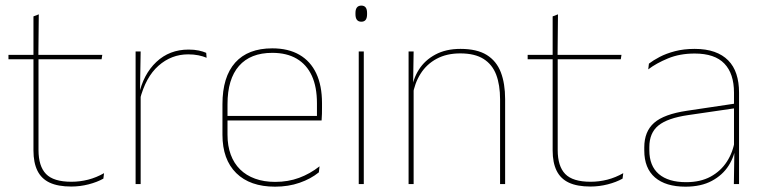

<svg xmlns="http://www.w3.org/2000/svg" viewBox="-20 -674 2799 703"><path d="M241 9Q192.5 9 162 -5.2Q131.5 -19.5 117 -49Q102.5 -78.5 102.5 -123V-462.5H121V-124.5Q121 -65.5 148.5 -37Q176 -8.5 241.5 -8.5Q272.5 -8.5 302.8 -16.2Q333 -24 361 -40L358.5 -20Q335.5 -7 304.2 1Q273 9 241 9ZM11 -457V-473H354.5L352 -457ZM102.5 -468V-614L122 -621.5L120.5 -468Z M492 -308.5 482.5 -320.5 488 -325Q504.5 -402 552.5 -447.2Q600.5 -492.5 670.5 -492.5Q691.5 -492.5 707.8 -489Q724 -485.5 735 -480.5L736.5 -462.5Q723.5 -468 706.5 -471.5Q689.5 -475 669 -475Q607.5 -475 560.2 -433.2Q513 -391.5 492 -308.5ZM476.5 0V-485.5H495L492.5 -335L495 -332.5V0Z M987 9.5Q895.5 9.5 845 -40.2Q794.5 -90 794.5 -180.5V-292.5Q794.5 -392.5 841.2 -444.8Q888 -497 977 -497Q1035.5 -497 1076.2 -473.5Q1117 -450 1138 -405.2Q1159 -360.5 1159 -296.5V-279.5Q1159 -268.5 1158.8 -257.5Q1158.5 -246.5 1157.5 -233H1140.5Q1140.5 -250.5 1140.5 -266.5Q1140.5 -282.5 1140.5 -296Q1140.5 -355.5 1121.8 -396.5Q1103 -437.5 1066.5 -459Q1030 -480.5 977 -480.5Q897 -480.5 855 -432.5Q813 -384.5 813 -292.5V-243.5V-239.5V-181Q813 -140 824.8 -108Q836.5 -76 859 -53.8Q881.5 -31.5 914 -19.8Q946.5 -8 987.5 -8Q1035 -8 1075 -22.8Q1115 -37.5 1150 -65L1147.5 -43Q1118 -19 1077 -4.8Q1036 9.5 987 9.5ZM803 -233V-249.5H1151V-233Z M1293.5 0V-485.5H1312V0ZM1303 -594.5Q1292.5 -594.5 1287 -601.2Q1281.5 -608 1281.5 -622V-626.5Q1281.5 -640 1287 -646.8Q1292.5 -653.5 1303 -653.5Q1313.5 -653.5 1318.8 -646.8Q1324 -640 1324 -626.5V-622Q1324 -608 1318.8 -601.2Q1313.5 -594.5 1303 -594.5Z M1811 0V-310Q1811 -363 1796.8 -400.5Q1782.5 -438 1750.5 -458.2Q1718.5 -478.5 1665 -478.5Q1615.5 -478.5 1578.8 -458.8Q1542 -439 1520 -404.2Q1498 -369.5 1491 -325L1482 -344H1487.5Q1492 -385 1513.8 -419.2Q1535.5 -453.5 1574 -474.2Q1612.5 -495 1666 -495Q1726.5 -495 1762.2 -472.8Q1798 -450.5 1813.8 -409.2Q1829.5 -368 1829.5 -311V0ZM1476 0V-485.5H1494.5L1492.5 -358.5H1494.5V0Z M2142 9Q2093.5 9 2063 -5.2Q2032.5 -19.5 2018 -49Q2003.5 -78.5 2003.5 -123V-462.5H2022V-124.5Q2022 -65.5 2049.5 -37Q2077 -8.5 2142.5 -8.5Q2173.5 -8.5 2203.8 -16.2Q2234 -24 2262 -40L2259.5 -20Q2236.5 -7 2205.2 1Q2174 9 2142 9ZM1912 -457V-473H2255.5L2253 -457ZM2003.5 -468V-614L2023 -621.5L2021.5 -468Z M2667 0 2669 -128 2667.5 -131.5V-292V-334.5Q2667.5 -404.5 2632.2 -441.2Q2597 -478 2523.5 -478Q2469 -478 2426 -460.2Q2383 -442.5 2353.5 -420L2356 -441Q2371.5 -453 2395.2 -465.5Q2419 -478 2451.2 -486.5Q2483.5 -495 2523.5 -495Q2565 -495 2595.5 -484.2Q2626 -473.5 2646.2 -453Q2666.5 -432.5 2676.2 -402.8Q2686 -373 2686 -335V0ZM2490 9.5Q2417.5 9.5 2378.2 -24.2Q2339 -58 2339 -123V-134.5Q2339 -192.5 2375 -224.2Q2411 -256 2495.5 -268.5L2676.5 -295.5L2677 -278.5L2499 -252.5Q2424 -241.5 2390.8 -214.5Q2357.5 -187.5 2357.5 -135.5V-124Q2357.5 -66.5 2392.2 -36.8Q2427 -7 2492.5 -7Q2544.5 -7 2581.8 -27.2Q2619 -47.5 2641.5 -82.2Q2664 -117 2670.5 -160.5L2680 -142H2674Q2670 -102.5 2648 -67.8Q2626 -33 2586.5 -11.8Q2547 9.5 2490 9.5Z"/></svg>

Font: Anek Bangla Thin
Style: Regular
Weight: 250
Designer: Sulekha Rajkumar (Bangla), Yesha Goshar (Latin)
Foundry: Ek Type
Version: Version 1.003